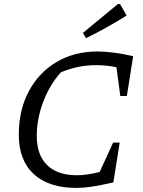

<svg xmlns="http://www.w3.org/2000/svg" viewBox="-20 -911 699 940"><path d="M354 9Q219 9 145.5 -58.5Q72 -126 72 -252Q72 -372 121 -464Q170 -556 257 -607.5Q344 -659 458 -659Q494 -659 539 -653Q584 -647 632 -636L601 -441H569L550 -582Q501 -592 450 -592Q408 -592 366 -584Q324 -576 278 -557Q222 -494 191 -411Q160 -328 160 -245Q160 -152 211 -102.5Q262 -53 357 -53Q404 -53 468 -69L534 -213H566L535 -18Q469 -3 428.5 3Q388 9 354 9ZM401 -724 386 -750 557 -891H568L600 -835Q552 -805 503 -777.5Q454 -750 401 -724Z"/></svg>

Font: Piazzolla SC
Style: Italic
Weight: 400
Italic angle: -11.3°
Designer: Juan Pablo del Peral
Foundry: Huerta Tipografica
Version: Version 1.330